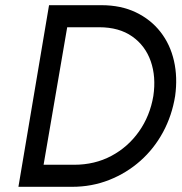

<svg xmlns="http://www.w3.org/2000/svg" viewBox="-20 -720 700 740"><path d="M258 0H51L169 -700H215H371Q446 -700 503.5 -672.5Q561 -645 598.5 -597Q636 -549 650.5 -485.5Q665 -422 655 -350Q643 -275 608.5 -211Q574 -147 521 -100Q468 -53 401 -26.5Q334 0 258 0ZM362 -615H239L148 -85H266Q345 -85 409 -119Q473 -153 515.5 -213Q558 -273 571 -350Q582 -424 561 -484Q540 -544 489.5 -579.5Q439 -615 362 -615Z"/></svg>

Font: Jost*
Style: Italic
Weight: 400
Italic angle: -10°
Version: Version 3.7